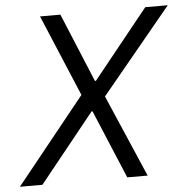

<svg xmlns="http://www.w3.org/2000/svg" viewBox="-76 -748 780 798"><g transform="rotate(-5 314.0 -349.0)"><path d="M360 -343 653 -698H559L328 -411H324L205 -698H120L263 -358L-25 0H69L299 -286H303L423 0H508Z"/></g></svg>

Font: LVC Sans
Style: Italic
Weight: 400
Italic angle: -11.31°
Designer: Mike Abbink, Paul van der Laan, Pieter van Rosmalen
Foundry: Bold Monday
Version: Version 3.0